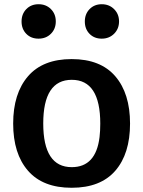

<svg xmlns="http://www.w3.org/2000/svg" viewBox="-20 -869 674 904"><path d="M42 0ZM317.9 -82Q431.6 -82 448.7 -223.6Q452.1 -252 452.1 -287.1Q452.1 -493.2 317.9 -493.2Q183.6 -493.2 183.6 -287.6Q183.6 -82 317.9 -82ZM317.4 -590.8Q453.1 -590.8 522.7 -510Q592.3 -429.2 592.3 -287.1Q592.3 -145 522.7 -64.9Q453.1 15.1 317.4 15.1Q181.6 15.1 111.8 -65.2Q42 -145.5 42 -287.1Q42 -428.7 111.8 -509.8Q181.6 -590.8 317.4 -590.8ZM242.7 -768.1Q242.7 -732.9 219.7 -710Q196.8 -687 161.4 -687Q126 -687 103.8 -709.7Q81.5 -732.4 81.5 -767.8Q81.5 -803.2 104 -826.2Q126.5 -849.1 161.6 -849.1Q196.8 -849.1 219.7 -826.2Q242.7 -803.2 242.7 -768.1ZM540.5 -768.1Q540.5 -733.4 517.3 -710.2Q494.1 -687 459 -687Q423.8 -687 401.6 -709.7Q379.4 -732.4 379.4 -767.8Q379.4 -803.2 401.9 -826.2Q424.3 -849.1 459.2 -849.1Q494.1 -849.1 517.3 -825.9Q540.5 -802.7 540.5 -768.1Z"/></svg>

Font: Dhyana
Style: Bold
Weight: 700
Foundry: Vernon Adams
Version: Version 1.002; ttfautohint (v0.8.51-6076)